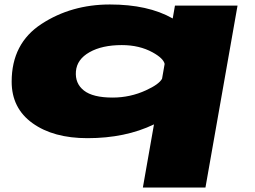

<svg xmlns="http://www.w3.org/2000/svg" viewBox="-20 -611 1136 856"><path d="M617 225 666.5 -56.5Q539 5 370 5Q218 5 125 -61.8Q32 -128.5 32 -247Q32 -417.5 165 -504.2Q298 -591 470 -591Q639.5 -591 748.5 -529.5Q749 -529 750 -528.5L760 -586H1039L896 225ZM714 -326Q708.5 -351 660.5 -377.5Q601.5 -410 523 -410Q435 -410 379 -378.2Q323 -346.5 318.5 -293Q314 -239 354 -207.5Q394 -176 482 -176Q560.5 -176 631 -208.5Q689 -235 702.5 -260Z"/></svg>

Font: Anybody UltraExpanded Black
Style: Italic
Weight: 900
Width: 9
Italic angle: -10°
Designer: Tyler Finck
Foundry: Etcetera Type Company
Version: Version 1.010; ttfautohint (v1.8.3) -l 8 -r 50 -G 200 -x 14 